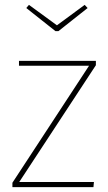

<svg xmlns="http://www.w3.org/2000/svg" viewBox="-20 -769 445 789"><path d="M374 -501 59 -21H366L364 0H31V-18L346 -499H58V-519H374ZM340 -736 220 -641H208L88 -736L99 -749L214 -665L328 -749Z"/></svg>

Font: Fira Sans Thin
Style: Regular
Weight: 100
Designer: bBox Type GmbH & Carrois Corporate GbR & Edenspiekermann AG
Foundry: bBox Type GmbH & Carrois Corporate GbR & Edenspiekermann AG
Version: Version 4.301